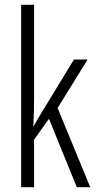

<svg xmlns="http://www.w3.org/2000/svg" viewBox="-20 -780 402 800"><path d="M122 -372V-760H68V0H122V-198L184 -285L300 0H356L220 -330L345 -532H288L154 -312C142 -293 133 -277 121 -255H119C121 -295 122 -330 122 -372Z"/></svg>

Font: Noto Sans Gurmukhi UI ExtraCondensed Light
Style: Regular
Weight: 300
Width: 2
Designer: Jelle Bosma - Monotype Design Team
Foundry: Monotype Imaging Inc.
Version: Version 2.004